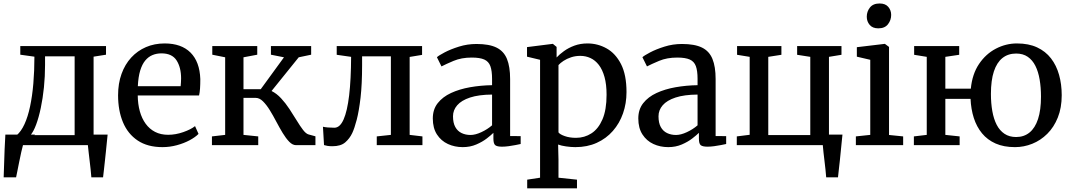

<svg xmlns="http://www.w3.org/2000/svg" viewBox="-22 -812 5991 1074"><path d="M51.5 0V-55H70.5Q96 -76 115 -117.5Q134 -159 146.2 -216.5Q158.5 -274 164.5 -344.8Q170.5 -415.5 170.5 -495L91.5 -506V-554.5H571V-506L501.5 -495V0ZM148.5 -56H395.5V-497H230V-448.5Q230 -385 223.8 -323.5Q217.5 -262 206.2 -208.5Q195 -155 180.2 -115.2Q165.5 -75.5 148.5 -56ZM-1.5 180Q0 145 1 105.2Q2 65.5 3.8 23.5Q5.5 -18.5 8 -59H174L108 -6Q103 11.5 97 38.5Q91 65.5 85.2 94.5Q79.5 123.5 74.8 146.8Q70 170 68 180ZM489 180Q487.5 160 485 136.2Q482.5 112.5 479.5 88.2Q476.5 64 474 41.2Q471.5 18.5 469.5 0L424 -59H580Q578 -39 575.5 -14.8Q573 9.5 570.5 35.2Q568 61 565 87Q562 113 559.5 136.8Q557 160.5 554.5 180Z M887 11Q803.5 11 748.2 -26Q693 -63 665.8 -128.2Q638.5 -193.5 638.5 -279Q638.5 -345 657.8 -398.5Q677 -452 712 -490Q747 -528 794.5 -548.5Q842 -569 899 -569Q992.5 -569 1043.8 -517.8Q1095 -466.5 1098.5 -370Q1098.5 -340 1097 -317.5Q1095.5 -295 1091.5 -278H748.5Q749 -229.5 760.2 -189.2Q771.5 -149 792.8 -119.8Q814 -90.5 845.5 -74.2Q877 -58 918.5 -58Q960.5 -58 1003.2 -73Q1046 -88 1069 -106.5L1088.5 -63Q1070.5 -44.5 1038.8 -27.5Q1007 -10.5 967.5 0.2Q928 11 887 11ZM749 -330H988.5Q989.5 -339 990.2 -351.5Q991 -364 991 -373.5Q991 -434.5 965.8 -474Q940.5 -513.5 881 -513.5Q854 -513.5 831 -504Q808 -494.5 790.5 -473.5Q773 -452.5 762.2 -417.2Q751.5 -382 749 -330Z M1163.5 0V-49L1237.5 -57.5V-491.5L1165.5 -506V-554.5H1417V-506L1340 -491.5V-313H1436.5L1566.5 -491.5L1493.5 -506V-554.5H1718.5V-506L1649 -491.5L1497 -303Q1525.5 -289 1550.5 -262Q1575.5 -235 1597.2 -202Q1619 -169 1637.8 -138Q1656.5 -107 1673 -85.5Q1689.5 -64 1704 -60L1742.5 -49.5V0H1634Q1614.5 0 1596 -19Q1577.5 -38 1559.2 -68.2Q1541 -98.5 1523.2 -132.2Q1505.5 -166 1487 -196Q1468.5 -226 1449 -245.2Q1429.5 -264.5 1408.5 -264.5H1340V-57.5L1422.5 -49V0Z M1837 6Q1821.5 6 1809.5 4Q1797.5 2 1790.5 -0.5L1784.5 -103Q1795 -100.5 1812 -99Q1829 -97.5 1848.5 -97.5Q1879.5 -97.5 1900 -143.8Q1920.5 -190 1931 -278.5Q1941.5 -367 1942 -494L1861.5 -505.5V-554.5H2339V-505L2269.5 -493.5V-57.5L2341 -49V0H2085.5V-49L2164.5 -57.5V-497H2003.5V-448Q2003.5 -340.5 1994.8 -265.5Q1986 -190.5 1973.5 -142.5Q1961 -94.5 1948.5 -68Q1934 -37 1909 -15.5Q1884 6 1837 6Z M2566.5 11Q2521.5 11 2483.5 -6.5Q2445.5 -24 2422.2 -59.8Q2399 -95.5 2399 -149.5Q2399 -200 2426.5 -235Q2454 -270 2501 -291.8Q2548 -313.5 2607.2 -324Q2666.5 -334.5 2730.5 -335.5V-371Q2730.5 -416 2721 -442Q2711.5 -468 2687 -479Q2662.5 -490 2617 -490Q2559 -490 2515.2 -471.5Q2471.5 -453 2447.5 -440.5L2422 -492Q2432 -501.5 2465.2 -519Q2498.5 -536.5 2545.2 -551.2Q2592 -566 2643.5 -566Q2714 -566 2755 -546Q2796 -526 2813.8 -482.5Q2831.5 -439 2831.5 -370V-51L2890.5 -50.5V-6.5Q2879.5 -4 2861.2 -0.5Q2843 3 2823 5.8Q2803 8.5 2786 8.5Q2759.5 8.5 2748.8 0.5Q2738 -7.5 2738 -37V-69Q2725.5 -56.5 2701 -37.5Q2676.5 -18.5 2642.2 -3.8Q2608 11 2566.5 11ZM2610 -57Q2637 -57 2670.8 -72.8Q2704.5 -88.5 2730.5 -111V-283Q2656 -282.5 2607.5 -266.5Q2559 -250.5 2535.5 -223.2Q2512 -196 2512 -161.5Q2512 -124.5 2524.8 -101.5Q2537.5 -78.5 2559.8 -67.8Q2582 -57 2610 -57Z M2927 241.5V193L2999 182V-477.5L2926 -495V-548.5L3068.5 -566.5H3071L3091.5 -549.5V-490.5Q3107.5 -508 3132.8 -526.2Q3158 -544.5 3191.2 -556.8Q3224.5 -569 3264.5 -569Q3321.5 -569 3371.2 -541.2Q3421 -513.5 3451.8 -453.5Q3482.5 -393.5 3482.5 -297Q3482.5 -233.5 3463 -177.8Q3443.5 -122 3406.2 -79.5Q3369 -37 3316 -13Q3263 11 3196.5 11Q3172 11 3144.5 7Q3117 3 3100 -3.5L3102 80.5V182L3205.5 193V241.5ZM3200 -41Q3247.5 -41 3286.2 -66Q3325 -91 3348 -144.2Q3371 -197.5 3371 -282Q3371 -340 3359.5 -381.2Q3348 -422.5 3327.8 -448.8Q3307.5 -475 3281 -487.2Q3254.5 -499.5 3224 -499.5Q3196.5 -499.5 3172.5 -491.5Q3148.5 -483.5 3130.2 -471.5Q3112 -459.5 3102 -448V-71.5Q3109.5 -60.5 3136.8 -50.8Q3164 -41 3200 -41Z M3716 11Q3671 11 3633 -6.5Q3595 -24 3571.8 -59.8Q3548.5 -95.5 3548.5 -149.5Q3548.5 -200 3576 -235Q3603.5 -270 3650.5 -291.8Q3697.5 -313.5 3756.8 -324Q3816 -334.5 3880 -335.5V-371Q3880 -416 3870.5 -442Q3861 -468 3836.5 -479Q3812 -490 3766.5 -490Q3708.5 -490 3664.8 -471.5Q3621 -453 3597 -440.5L3571.5 -492Q3581.5 -501.5 3614.8 -519Q3648 -536.5 3694.8 -551.2Q3741.5 -566 3793 -566Q3863.5 -566 3904.5 -546Q3945.5 -526 3963.2 -482.5Q3981 -439 3981 -370V-51L4040 -50.5V-6.5Q4029 -4 4010.8 -0.5Q3992.5 3 3972.5 5.8Q3952.5 8.5 3935.5 8.5Q3909 8.5 3898.2 0.5Q3887.5 -7.5 3887.5 -37V-69Q3875 -56.5 3850.5 -37.5Q3826 -18.5 3791.8 -3.8Q3757.5 11 3716 11ZM3759.5 -57Q3786.5 -57 3820.2 -72.8Q3854 -88.5 3880 -111V-283Q3805.5 -282.5 3757 -266.5Q3708.5 -250.5 3685 -223.2Q3661.5 -196 3661.5 -161.5Q3661.5 -124.5 3674.2 -101.5Q3687 -78.5 3709.2 -67.8Q3731.5 -57 3759.5 -57Z M4599.5 180Q4598 160 4595.5 136.2Q4593 112.5 4590 88.2Q4587 64 4584.5 41.2Q4582 18.5 4580.5 0H4099.5V-49L4171.5 -58V-494L4101 -505.5V-554.5H4349V-505.5L4275.5 -494V-56.5H4510.5V-494L4437 -505.5V-554.5H4685V-505.5L4615 -494V-59H4690.5Q4688.5 -39 4686 -14.8Q4683.5 9.5 4681 35.2Q4678.5 61 4675.8 87Q4673 113 4670.2 136.8Q4667.5 160.5 4665.5 180Z M4765.5 0V-49L4846 -57.5V-477.5L4771 -495V-548L4926 -566.5H4928L4951 -549.5V-57L5030 -49V0ZM4890.5 -653.5Q4859 -653.5 4842.8 -672.8Q4826.5 -692 4826.5 -718.5Q4826.5 -747.5 4844.2 -770Q4862 -792.5 4898 -792.5H4899Q4930.5 -792.5 4946.8 -773.5Q4963 -754.5 4963 -728.5Q4963 -699.5 4945.2 -676.5Q4927.5 -653.5 4891.5 -653.5Z M5655.5 11Q5593 11 5547.2 -9.2Q5501.5 -29.5 5471.2 -66.2Q5441 -103 5425.2 -152.2Q5409.5 -201.5 5407 -259H5266V-57.5L5346 -49V0H5090V-49L5162 -57.5V-494L5091.5 -505.5V-554.5H5343.5V-505.5L5266 -494V-316H5408.5Q5416.5 -398 5454.5 -454.2Q5492.5 -510.5 5548.8 -539.8Q5605 -569 5666.5 -569Q5732 -569 5779.2 -547Q5826.5 -525 5857 -485.5Q5887.5 -446 5902.2 -393.2Q5917 -340.5 5917 -279.5Q5917 -209 5895.2 -154.8Q5873.5 -100.5 5836.2 -63.5Q5799 -26.5 5752.2 -7.8Q5705.5 11 5655.5 11ZM5662 -45.5Q5706 -45.5 5737 -70.8Q5768 -96 5784.5 -146.2Q5801 -196.5 5801 -271.5Q5801 -323 5793.5 -367Q5786 -411 5769.8 -443.5Q5753.5 -476 5727 -494.2Q5700.5 -512.5 5662 -512.5Q5617 -512.5 5585.5 -487.5Q5554 -462.5 5537.5 -412.5Q5521 -362.5 5521 -286.5Q5521 -234.5 5528.8 -190.5Q5536.5 -146.5 5553.2 -114Q5570 -81.5 5597 -63.5Q5624 -45.5 5662 -45.5Z"/></svg>

Font: Merriweather 20pt
Style: Regular
Weight: 400
Version: Version 2.100